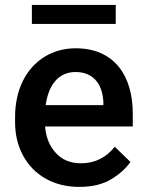

<svg xmlns="http://www.w3.org/2000/svg" viewBox="-20 -729 576 759"><path d="M293.5 9.8C344.7 9.8 387.2 -0.5 420.4 -21C453.6 -41 478.5 -64 495.6 -88.9L433.6 -148.9C400.9 -107.4 356.9 -83.5 300.3 -83.5C258.3 -83.5 225.1 -97.2 200.2 -125C175.3 -152.3 161.6 -187 158.2 -229H504.9V-279.3C504.9 -431.2 430.7 -538.1 279.3 -538.1C233.9 -538.1 192.9 -526.9 156.7 -504.9C84 -460 39.6 -376.5 39.6 -265.6V-246.1C39.6 -197.8 49.8 -154.3 70.3 -115.7C111.3 -38.6 189.5 9.8 293.5 9.8ZM278.8 -444.3C356.9 -444.3 386.7 -386.2 388.7 -322.8V-313.5H160.6C171.9 -395 212.4 -444.3 278.8 -444.3ZM106 -709.5V-634.3H437.5V-709.5Z"/></svg>

Font: Vazirmatn Medium
Style: Regular
Weight: 500
Designer: Saber Rastikerdar
Foundry: Saber Rastikerdar
Version: Version 33.003